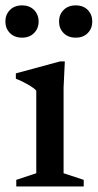

<svg xmlns="http://www.w3.org/2000/svg" viewBox="-30 -676 355 696"><path d="M205 -453.5 200.5 -359V-48L273.5 -24V0H29V-24L101.5 -48V-347.5Q96 -354 84 -361.8Q72 -369.5 57.2 -377.2Q42.5 -385 27.5 -390.5V-410L188 -453.5ZM50 -539.5Q22.5 -539.5 6 -556.2Q-10.5 -573 -10.5 -598Q-10.5 -623 6 -639.8Q22.5 -656.5 50 -656.5Q77 -656.5 93.5 -639.8Q110 -623 110 -598Q110 -573 93.5 -556.2Q77 -539.5 50 -539.5ZM244.5 -539.5Q217 -539.5 200.5 -556.2Q184 -573 184 -598Q184 -623 200.5 -639.8Q217 -656.5 244.5 -656.5Q272 -656.5 288.2 -639.8Q304.5 -623 304.5 -598Q304.5 -573 288.2 -556.2Q272 -539.5 244.5 -539.5Z"/></svg>

Font: Newsreader 16pt 16pt Medium
Style: Regular
Weight: 500
Version: Version 1.003